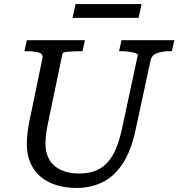

<svg xmlns="http://www.w3.org/2000/svg" viewBox="-20 -908 878 945"><path d="M224 -340Q217 -308 212.5 -283.5Q208 -259 206 -239.5Q204 -220 204 -201Q204 -166 215 -138.5Q226 -111 248 -92Q270 -73 300.5 -63.5Q331 -54 371 -54Q427 -54 468 -76Q509 -98 536.5 -147Q564 -196 581 -277L658 -636Q660 -642 647 -646.5Q634 -651 614 -653.5Q594 -656 575 -656H566L578 -710H838L826 -656H815Q778 -656 752 -646Q726 -636 721 -610L648 -272Q626 -167 584.5 -103.5Q543 -40 485 -11.5Q427 17 357 17Q303 17 257.5 3Q212 -11 179.5 -38.5Q147 -66 129.5 -106.5Q112 -147 112 -199Q112 -220 114 -241.5Q116 -263 120.5 -290Q125 -317 133 -351L189 -622Q193 -643 170 -649.5Q147 -656 111 -656H100L112 -710H398L386 -656H377Q358 -656 337.5 -655Q317 -654 303 -652Q289 -650 288 -646ZM352 -888H677L662 -820H337Z"/></svg>

Font: Roboto Serif
Style: Italic
Weight: 400
Italic angle: -10°
Designer: Greg Gazdowicz
Foundry: Commercial Type
Version: Version 1.008